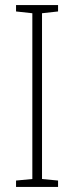

<svg xmlns="http://www.w3.org/2000/svg" viewBox="-20 -734 291 754"><path d="M208 0H43V-25L107 -31V-682L43 -689V-714H208V-689L145 -682V-31L208 -25Z"/></svg>

Font: Noto Sans Khmer UI Condensed ExtraLight
Style: Regular
Weight: 200
Width: 3
Designer: Danh Hong and the Monotype Design Team
Foundry: Monotype Imaging Inc.
Version: Version 2.002; ttfautohint (v1.8.4.7-5d5b)